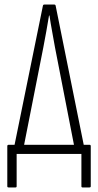

<svg xmlns="http://www.w3.org/2000/svg" viewBox="-20 -675 430 842"><path d="M81 -16H39L168 -649Q169 -655 174 -655H218Q223 -655 224 -650L352 -16H309L221 -468Q215 -503 208.5 -537.5Q202 -572 197 -607H195Q189 -572 183 -537Q177 -502 170 -467ZM18 147Q12 147 12 142V-34Q12 -40 18 -40H373Q378 -40 378 -34V142Q378 147 372 147H342Q337 147 337 142V0H53V142Q53 147 48 147Z"/></svg>

Font: Sofia Sans Extra Condensed Light
Style: Regular
Weight: 300
Designer: Botio Nikoltchev, Ani Petrova
Foundry: lettersoup
Version: Version 4.101